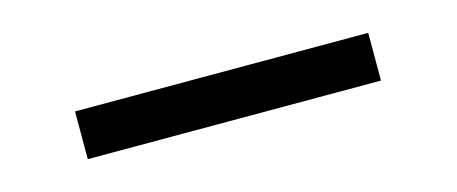

<svg xmlns="http://www.w3.org/2000/svg" viewBox="-23 -111 647 272"><g transform="rotate(-15 300.0 25.0)"><path d="M85 -10H515V60H85Z"/></g></svg>

Font: Sligoil Micro
Style: Regular
Weight: 400
Designer: Ariel Martín Pérez
Foundry: Igor Stepanchenko
Version: Version 1.001